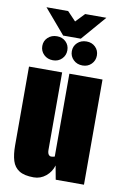

<svg xmlns="http://www.w3.org/2000/svg" viewBox="-88 -832 573 890"><g transform="rotate(10 198.0 -386.5)"><path d="M135 7Q91 7 67 -8Q43 -23 34 -52Q25 -81 25 -124V-495H181V-130Q181 -121 183 -115Q185 -109 189 -105.5Q193 -102 198 -102Q201 -102 204 -102.5Q207 -103 210 -103.5Q213 -104 215 -105V-495H371V0H238L226 -65Q217 -34 192 -13.5Q167 7 135 7ZM129 -543Q103 -543 86 -559.5Q69 -576 69 -600Q69 -624 86 -640Q103 -656 129 -656Q154 -656 170.5 -640Q187 -624 187 -600Q187 -576 170.5 -559.5Q154 -543 129 -543ZM268 -543Q242 -543 225 -559.5Q208 -576 208 -600Q208 -624 225 -640Q242 -656 268 -656Q293 -656 309.5 -640Q326 -624 326 -600Q326 -576 309.5 -559.5Q293 -543 268 -543ZM156 -664 57 -780H159L199 -738L239 -780H339L239 -664Z"/></g></svg>

Font: Alumni Sans Black
Style: Regular
Weight: 900
Designer: Robert E. Leuschke
Foundry: Robert E. Leuschke
Version: Version 1.018